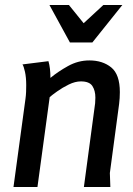

<svg xmlns="http://www.w3.org/2000/svg" viewBox="-20 -749 533 769"><path d="M174 -504Q182 -477 182 -437Q212 -462 252.5 -484.5Q293 -507 338 -507Q391 -507 425.5 -479Q460 -451 460 -380Q460 -356 457 -332L420 -56L422 0H316L358 -313Q360 -324 361 -335.5Q362 -347 362 -358Q362 -386 350 -404.5Q338 -423 304 -423Q281 -423 255.5 -410.5Q230 -398 209 -383Q188 -368 179 -360L130 0H34L82 -353Q84 -367 84.5 -381Q85 -395 85 -408Q85 -439 80 -461.5Q75 -484 70 -491ZM315 -656 394 -729H470L350 -579H260L178 -729H256Z"/></svg>

Font: Rosario SemiBold
Style: Italic
Weight: 600
Italic angle: -8.05°
Designer: Hector Gatti
Foundry: Omnibus Type
Version: Version 1.101; ttfautohint (v1.8.1.43-b0c9)